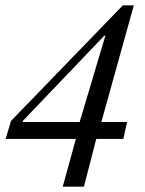

<svg xmlns="http://www.w3.org/2000/svg" viewBox="-20 -696 540 716"><path d="M479 -676H438L21 -245L1 -178H263L214 0H293L339 -178H440L454 -241H358ZM373 -563 277 -241H65V-245L369 -563Z"/></svg>

Font: XITS
Style: Italic
Weight: 400
Italic angle: -16.33°
Designer: MicroPress Inc., with final additions and corrections provided by Coen Hoffman, Elsevier (retired)
Version: Version 1.107